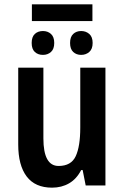

<svg xmlns="http://www.w3.org/2000/svg" viewBox="-20 -855 572 885"><path d="M406 -835V-758H127V-835ZM178 -712Q200 -712 215 -698.5Q230 -685 230 -657Q230 -629 215 -615.5Q200 -602 178 -602Q155 -602 140.5 -615.5Q126 -629 126 -657Q126 -685 140.5 -698.5Q155 -712 178 -712ZM354 -712Q376 -712 391.5 -698.5Q407 -685 407 -657Q407 -629 391.5 -615.5Q376 -602 354 -602Q332 -602 317.5 -615.5Q303 -629 303 -657Q303 -685 317.5 -698.5Q332 -712 354 -712ZM466 -543V0H375L361 -71H354Q333 -30 298.5 -10Q264 10 220 10Q142 10 103 -41.5Q64 -93 64 -189V-543H180V-217Q180 -90 250 -90Q308 -90 329 -135Q350 -180 350 -267V-543Z"/></svg>

Font: Noto Sans Condensed SemiBold
Style: Regular
Weight: 600
Width: 3
Designer: Monotype Design Team
Foundry: Monotype Imaging Inc.
Version: Version 2.013; ttfautohint (v1.8.4.7-5d5b)